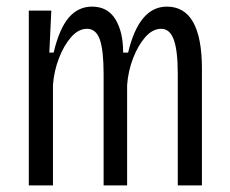

<svg xmlns="http://www.w3.org/2000/svg" viewBox="-20 -560 694 580"><path d="M67 0V-528H135L129 -401H142Q159 -473 187.5 -506.5Q216 -540 258 -540Q305 -540 328.5 -502Q352 -464 352 -401H367Q400 -540 484 -540Q590 -540 590 -352V0H517V-338Q517 -407 505 -440Q493 -473 467 -473Q441 -473 419 -448Q397 -423 382 -384Q367 -345 364 -303V0H293V-336Q293 -408 281.5 -440.5Q270 -473 243 -473Q217 -473 195 -448Q173 -423 158 -384Q143 -345 140 -303V0Z"/></svg>

Font: Bricolage Grotesque 12pt Condensed Light
Style: Regular
Weight: 300
Width: 3
Designer: Mathieu Triay
Foundry: Atelier Triay
Version: Version 1.001; ttfautohint (v1.8.4.7-5d5b);gftools[0.9.33.de